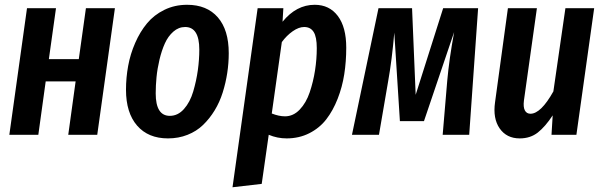

<svg xmlns="http://www.w3.org/2000/svg" viewBox="-20 -563 2520 802"><path d="M265.1 0 295.9 -223.1H170.9L140.1 0H19L92.8 -528.8H213.9L184.1 -315.9H309.1L338.9 -528.8H460L386.2 0Z M681.6 15.1Q599.1 15.1 552.7 -38.3Q506.3 -91.8 506.3 -188Q506.3 -238.8 515.4 -288.1Q524.4 -337.4 544.7 -383.8Q564.9 -430.2 594 -465.3Q623 -500.5 666.3 -521.7Q709.5 -543 761.7 -543Q844.2 -543 889.9 -490.5Q935.5 -438 935.5 -340.8Q935.5 -299.3 929.2 -258.1Q922.9 -216.8 910.2 -176.5Q897.5 -136.2 876.5 -101.8Q855.5 -67.4 828.1 -41Q800.8 -14.6 763.2 0.2Q725.6 15.1 681.6 15.1ZM689.5 -79.1Q723.1 -79.1 748.5 -107.7Q773.9 -136.2 787.1 -180.9Q800.3 -225.6 806.4 -269.8Q812.5 -314 812.5 -356Q812.5 -450.2 753.4 -450.2Q726.1 -450.2 704.1 -430.9Q682.1 -411.6 668.7 -381.8Q655.3 -352.1 646.2 -314Q637.2 -275.9 633.8 -240.7Q630.4 -205.6 630.4 -172.9Q630.4 -79.1 689.5 -79.1Z M951.2 219.2 1056.2 -528.8H1163.6L1160.2 -472.2Q1217.8 -543 1294.4 -543Q1356 -543 1391.1 -496.3Q1426.3 -449.7 1426.3 -363.8Q1426.3 -306.2 1418 -252.9Q1409.7 -199.7 1390.4 -150.4Q1371.1 -101.1 1343 -64.7Q1314.9 -28.3 1272.2 -6.6Q1229.5 15.1 1177.2 15.1Q1138.2 15.1 1102.5 0L1073.2 205.1ZM1170.4 -77.1Q1205.1 -77.1 1231.9 -105.2Q1258.8 -133.3 1273.7 -177.5Q1288.6 -221.7 1295.9 -268.8Q1303.2 -315.9 1303.2 -361.8Q1303.2 -409.2 1290 -429.7Q1276.9 -450.2 1250.5 -450.2Q1228 -450.2 1202.6 -432.4Q1177.2 -414.6 1157.2 -387.2L1115.2 -88.9Q1145 -77.1 1170.4 -77.1Z M1977.1 -528.8 1939.9 0H1829.1L1848.1 -225.1Q1856 -314.9 1877 -429.2L1751 -57.1H1650.4L1627 -426.8Q1617.2 -311.5 1601.1 -222.2L1563 0H1450.2L1561 -528.8H1701.2L1716.3 -167L1831.1 -528.8Z M2150.9 15.1Q2096.2 15.1 2067.1 -26.6Q2038.1 -68.4 2047.9 -136.2L2101.6 -528.8H2222.7L2168.5 -143.1Q2165 -115.7 2172.4 -101.8Q2179.7 -87.9 2195.8 -87.9Q2239.3 -87.9 2291.5 -181.2L2341.8 -528.8H2461.9L2387.7 0H2283.7L2288.6 -81.1Q2257.8 -34.2 2226.6 -9.5Q2195.3 15.1 2150.9 15.1Z"/></svg>

Font: Fira Sans Compressed Medium
Style: Italic
Weight: 500
Width: 3
Italic angle: -8°
Designer: Carrois Corporate & Edenspiekermann AG
Foundry: Carrois Corporate GbR & Edenspiekermann AG
Version: Version 4.203;PS 004.203;hotconv 1.0.88;makeotf.lib2.5.64775